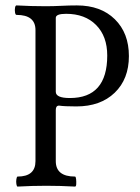

<svg xmlns="http://www.w3.org/2000/svg" viewBox="-20 -686 516 709"><path d="M45 3Q42 3 40.5 -6Q39 -15 40.5 -24.5Q42 -34 45 -34Q111 -34 111 -91V-575Q111 -631 41 -631Q37 -631 35.5 -640Q34 -649 35.5 -657.5Q37 -666 41 -666Q94 -663 148 -663Q177 -663 206 -664.5Q235 -666 264 -666Q352 -666 404 -615Q456 -564 456 -479Q456 -394 403.5 -343.5Q351 -293 262 -293Q218 -293 198 -296Q186 -296 186 -280V-91Q186 -34 257 -34Q260 -34 261 -24.5Q262 -15 261.5 -6Q261 3 257 3Q203 0 151 0Q98 0 45 3ZM238 -324Q376 -324 376 -481Q376 -552 335 -593.5Q294 -635 224 -635Q186 -635 186 -620V-347Q186 -324 238 -324Z"/></svg>

Font: Junicode Two Beta Condensed
Style: Regular
Weight: 400
Width: 3
Designer: Peter S. Baker
Foundry: Briery Creek Software
Version: Version 1.053; ttfautohint (v1.8.4)